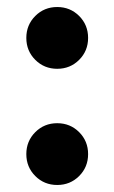

<svg xmlns="http://www.w3.org/2000/svg" viewBox="-20 -527 326 547"><path d="M205.5 -481.5Q231 -456 231 -419Q231 -382 205.5 -356.5Q180 -331 143 -331Q106 -331 80.5 -356.5Q55 -382 55 -419Q55 -456 80.5 -481.5Q106 -507 143 -507Q180 -507 205.5 -481.5ZM205.5 -150.5Q231 -125 231 -88Q231 -51 205.5 -25.5Q180 0 143 0Q106 0 80.5 -25.5Q55 -51 55 -88Q55 -125 80.5 -150.5Q106 -176 143 -176Q180 -176 205.5 -150.5Z"/></svg>

Font: Hind Siliguri
Style: Bold
Weight: 700
Designer: Jyotish Sonowal
Foundry: Indian Type Foundry
Version: Version 1.001;PS 1.0;hotconv 1.0.86;makeotf.lib2.5.63406; tt